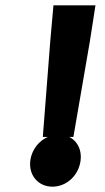

<svg xmlns="http://www.w3.org/2000/svg" viewBox="-20 -690 395 722"><path d="M256 -175 318 -535 339 -670H181L169 -535L141 -175ZM177 12C231 12 276 -31 283 -86C290 -141 255 -184 201 -184C148 -184 101 -141 94 -86C87 -31 124 12 177 12Z"/></svg>

Font: Falling Sky
Style: ExBdObl
Weight: 400
Designer: Paul D. Hunt
Foundry: Adobe Systems Incorporated
Version: Version 1.02